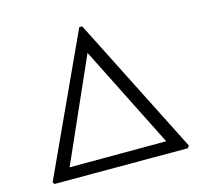

<svg xmlns="http://www.w3.org/2000/svg" viewBox="-106 -860 1045 979"><g transform="rotate(-15 416.5 -370.0)"><path d="M57.1 -10.7 393.1 -740.2H408.7L776.4 -13.2L768.6 -0.5H64ZM670.9 -63.5 399.9 -602.5 160.6 -62.5Z"/></g></svg>

Font: Habibi
Style: Regular
Weight: 400
Designer: Magnus Gaarde
Foundry: Magnus Gaarde
Version: Version 1.001